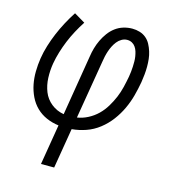

<svg xmlns="http://www.w3.org/2000/svg" viewBox="-109 -620 819 914"><g transform="rotate(15 300.0 -162.5)"><path d="M177 205 210 6Q178 2 149.5 -10.5Q121 -23 99.5 -44Q78 -65 64.5 -93Q51 -121 45 -151.5Q39 -182 39.5 -215Q40 -248 45 -280Q50 -312 60 -344.5Q70 -377 83 -408Q96 -439 112.5 -470Q129 -501 148 -530L202 -498Q185 -472 170 -444Q155 -416 143.5 -388Q132 -360 123 -330.5Q114 -301 109 -272Q103 -236 104.5 -200Q106 -164 118.5 -132.5Q131 -101 158 -79.5Q185 -58 220 -52L269 -350Q272 -371 278 -392Q284 -413 293.5 -433Q303 -453 316.5 -471.5Q330 -490 348 -503.5Q366 -517 387.5 -523.5Q409 -530 431 -530Q450 -530 468 -524.5Q486 -519 499.5 -507.5Q513 -496 521.5 -480Q530 -464 535.5 -446.5Q541 -429 543 -410.5Q545 -392 545 -372.5Q545 -353 543 -334Q541 -315 538 -295Q532 -261 523 -227Q514 -193 498.5 -159.5Q483 -126 460.5 -96Q438 -66 408.5 -43Q379 -20 344.5 -8Q310 4 275 7L242 205ZM285 -53Q312 -57 338 -70.5Q364 -84 384.5 -104Q405 -124 420 -149Q435 -174 445.5 -199Q456 -224 462.5 -251Q469 -278 474 -305Q476 -317 477.5 -330Q479 -343 479.5 -355.5Q480 -368 480 -380.5Q480 -393 478 -405.5Q476 -418 472.5 -429.5Q469 -441 462 -451Q455 -461 444.5 -466.5Q434 -472 421 -472Q407 -472 394 -464.5Q381 -457 372 -445.5Q363 -434 356.5 -421Q350 -408 345.5 -394.5Q341 -381 338 -367.5Q335 -354 333 -340Z"/></g></svg>

Font: Iosevka Curly Light Extended
Style: Italic
Weight: 300
Width: 7
Italic angle: -9°
Monospace: yes
Designer: Belleve Invis
Foundry: Belleve Invis
Version: Version 11.1.0; ttfautohint (v1.8.3)